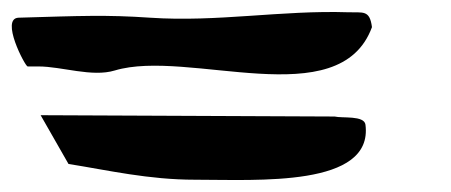

<svg xmlns="http://www.w3.org/2000/svg" viewBox="-42 -574 750 319"><path d="M25.5 -382.6 71.8 -301.6C138.1 -291 204.9 -275.4 282.2 -275.4C385.7 -275.4 578.6 -262.6 565.2 -366.9C563.2 -382.6 526.2 -377.3 514 -380.4ZM-11 -544.6C-42.2 -543.7 -0.2 -463.6 3.9 -463.6H21.9C60.8 -463.6 110.8 -445.4 148.7 -456.9C270.9 -493.7 522.1 -382 576 -528.9C572.3 -558 561.2 -552.8 536.9 -553.6C425.5 -557.3 319.4 -537 207.3 -544.6C134 -549.6 92.1 -547.6 -11 -544.6Z"/></svg>

Font: Rocketfuel
Style: Regular
Weight: 400
Designer: Mew Too
Foundry: Cannot Into Space Fonts.
Version: Version 0.27